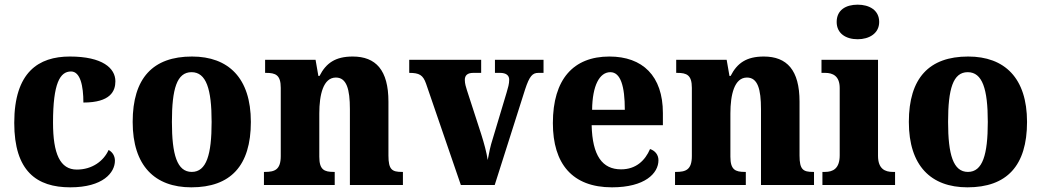

<svg xmlns="http://www.w3.org/2000/svg" viewBox="-20 -792 4458 822"><path d="M281 10C421 10 472 -53 472 -104C472 -123 463 -140 445 -150C424 -103 375 -66 309 -66C237 -66 207 -134 207 -267C207 -436 237 -486 284 -486C324 -486 337 -424 337 -353C453 -353 474 -402 474 -444C474 -500 419 -550 279 -550C145 -550 41 -483 41 -266C41 -59 137 10 281 10Z M799 10C967 10 1054 -82 1054 -270C1054 -458 958 -550 802 -550C635 -550 548 -458 548 -270C548 -82 643 10 799 10ZM801 -56C738 -56 716 -130 716 -270C716 -411 737 -483 800 -483C863 -483 886 -411 886 -270C886 -130 864 -56 801 -56Z M1110 0H1413V-56H1409C1368 -56 1347 -65 1347 -121V-306C1347 -387 1364 -460 1418 -460C1464 -460 1478 -410 1478 -325V0H1705V-56H1701C1659 -56 1643 -65 1643 -126V-357C1643 -492 1589 -550 1490 -550C1416 -550 1376 -522 1348 -467H1343L1331 -536H1115V-480H1119C1160 -480 1182 -471 1182 -416V-124C1182 -65 1156 -56 1114 -56H1110Z M1804 -434 1953 0H2098L2228 -409C2247 -467 2260 -480 2285 -480H2307V-536H2099V-480H2121C2147 -480 2160 -469 2160 -451C2160 -432 2155 -417 2149 -396L2089 -196C2080 -169 2073 -135 2068 -107C2063 -140 2053 -177 2040 -218L1979 -406C1975 -419 1970 -434 1970 -450C1970 -469 1981 -480 2006 -480H2040V-536H1732V-480C1775 -480 1791 -471 1804 -434Z M2600 10C2741 10 2799 -50 2799 -106C2799 -130 2784 -147 2763 -154C2742 -105 2703 -67 2639 -67C2559 -67 2516 -125 2513 -256H2818V-308C2818 -467 2731 -550 2589 -550C2435 -550 2347 -453 2347 -265C2347 -91 2430 10 2600 10ZM2655 -322H2515C2516 -426 2547 -483 2593 -483C2637 -483 2655 -423 2655 -322Z M2870 0H3173V-56H3169C3128 -56 3107 -65 3107 -121V-306C3107 -387 3124 -460 3178 -460C3224 -460 3238 -410 3238 -325V0H3465V-56H3461C3419 -56 3403 -65 3403 -126V-357C3403 -492 3349 -550 3250 -550C3176 -550 3136 -522 3108 -467H3103L3091 -536H2875V-480H2879C2920 -480 2942 -471 2942 -416V-124C2942 -65 2916 -56 2874 -56H2870Z M3652 -624C3701 -624 3744 -649 3744 -698C3744 -749 3701 -772 3652 -772C3601 -772 3562 -749 3562 -698C3562 -649 3601 -624 3652 -624ZM3501 0H3812V-56H3802C3769 -56 3739 -69 3739 -125V-536H3497V-480H3513C3545 -480 3575 -467 3575 -415V-127C3575 -70 3546 -56 3512 -56H3501Z M4122 10C4290 10 4377 -82 4377 -270C4377 -458 4281 -550 4125 -550C3958 -550 3871 -458 3871 -270C3871 -82 3966 10 4122 10ZM4124 -56C4061 -56 4039 -130 4039 -270C4039 -411 4060 -483 4123 -483C4186 -483 4209 -411 4209 -270C4209 -130 4187 -56 4124 -56Z"/></svg>

Font: Noto Serif Tamil SemiCondensed ExtraBold
Style: Regular
Weight: 800
Width: 4
Designer: Indian Type Foundry, Tom Grace, and the Monotype Design Team
Foundry: Monotype Imaging Inc.
Version: Version 2.004